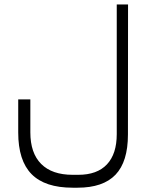

<svg xmlns="http://www.w3.org/2000/svg" viewBox="-20 -642 691 880"><path d="M119.1 -35.2Q119.1 59.6 168.7 109.4Q218.3 159.2 313 159.2H338.9Q425.3 159.2 470.2 111.3Q515.1 63.5 515.1 -27.3V-621.6H566.9L566.4 -25.4Q566.4 99.1 509.5 158.7Q452.6 218.3 335.4 218.3H313Q186 218.3 124.8 156.2Q63.5 94.2 63.5 -34.7V-186.5H119.1Z"/></svg>

Font: Shabnam Thin WOL
Style: Thin-WOL
Weight: 100
Foundry: DejaVu fonts team - Redesigned by Saber Rastikerdar - Based on Vazir font
Version: Version 5.0.0